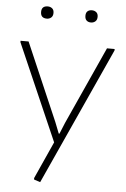

<svg xmlns="http://www.w3.org/2000/svg" viewBox="-62 -784 686 1049"><g transform="rotate(5 280.5 -260.0)"><path d="M165 209 164 201 256 -3 25 -532V-540H69L253 -114L277 -53H281L306 -114L499 -540H541V-532L199 220ZM157 -673Q123 -673 123 -707Q123 -740 157 -740Q171 -740 181 -732Q191 -724 191 -707Q191 -690 181 -681.5Q171 -673 157 -673ZM399 -673Q384 -673 375 -681.5Q366 -690 366 -707Q366 -724 375 -732Q384 -740 399 -740Q413 -740 423 -732Q433 -724 433 -707Q433 -690 423 -681.5Q413 -673 399 -673Z"/></g></svg>

Font: Encode Sans Wide
Style: Thin
Weight: 100
Designer: Pablo Impallari, Andres Torresi
Foundry: Pablo Impallari, Andres Torresi
Version: Version 1.000; ttfautohint (v1.00) -l 8 -r 50 -G 200 -x 14 -